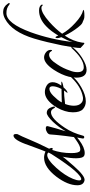

<svg xmlns="http://www.w3.org/2000/svg" viewBox="306 -861 572 1224"><g transform="rotate(-90 592.0 -249.0)"><path d="M228 5Q219 5 212 2Q195 -6 195 -50Q195 -87 205 -136Q203 -130 146 -65Q82 8 55 4Q23 -2 23 -42Q23 -103 78 -176Q138 -254 199 -254Q218 -254 238 -245Q244 -258 278 -351Q311 -449 340 -449Q352 -449 349 -424Q335 -398 314.5 -348Q294 -298 258 -226L256 -222Q261 -210 261 -206Q261 -199 256 -199Q253 -199 248 -202Q228 -145 228 -80Q228 -33 242 -25Q248 -23 254 -23Q274 -23 314 -52Q349 -78 350 -77Q357 -64 309 -29Q263 5 228 5ZM63 -17Q73 -17 98 -40Q116 -57 138 -85.5Q160 -114 186 -152Q235 -224 231 -228Q225 -234 216 -234Q186 -234 133 -175Q85 -121 64 -70Q54 -46 54 -30Q54 -17 63 -17Z M330 2Q320 2 321 -8Q324 -21 328 -47.5Q332 -74 337 -116Q339 -135 341 -150.5Q343 -166 344 -179L347 -216Q348 -227 360.5 -235Q373 -243 386 -243Q404 -243 399 -228L385 -176Q380 -162 376 -147Q372 -132 367 -116Q392 -159 427 -197Q466 -237 485 -237Q509 -237 519 -210Q530 -184 520 -184Q518 -184 513 -192Q504 -210 488 -210Q448 -210 389 -121Q356 -71 339 -6Q337 2 330 2Z M558 12Q528 12 508 -6.5Q488 -25 488 -70Q488 -82 490 -96Q499 -147 532 -193Q573 -249 617 -249Q640 -249 660 -236.5Q680 -224 680 -200Q680 -173 658 -144H678Q683 -144 684 -143Q684 -137 647 -130Q625 -105 614 -105Q612 -105 612 -107Q612 -106 627 -127Q614 -127 592.5 -125.5Q571 -124 541 -120Q530 -90 530 -64Q530 -31 548 -16Q559 -6 575 -6Q578 -6 581 -6Q584 -6 587 -7Q651 -18 711 -81Q716 -88 719 -83Q720 -82 720 -80Q720 -76 714 -70Q693 -43 648 -17Q598 12 558 12ZM551 -141Q565 -142 587 -142L637 -143Q648 -165 651 -178Q654 -191 654 -199Q654 -220 638 -220Q618 -220 594 -196Q580 -182 569 -168.5Q558 -155 551 -141Z M759 17Q709 17 709 -49Q709 -70 715 -96Q727 -143 759 -192Q800 -254 838 -254Q857 -254 874 -239Q886 -228 886 -211Q886 -207 885 -205Q884 -204 883.5 -203.5Q883 -203 883 -203Q880 -203 876 -210Q870 -222 854 -222Q826 -222 793 -169Q768 -132 754 -89Q744 -65 744 -41Q744 -1 775 -1Q828 -1 897 -78Q902 -83 904 -79V-78Q904 -74 898 -66Q876 -38 836 -12Q790 17 759 17Z M928 3Q924 3 912 -9L898 -22Q898 -53 915 -141Q925 -189 935.5 -233Q946 -277 958 -317Q1001 -459 1084 -503Q1106 -515 1128 -515Q1160 -515 1180 -486L1184 -480Q1185 -475 1184 -474Q1182 -472 1179 -474Q1176 -474 1174 -476Q1152 -495 1119 -494Q1055 -493 998 -338Q952 -210 936 -71Q941 -90 949 -108Q957 -126 967 -144Q961 -159 961 -169Q961 -181 966 -181Q971 -181 977 -164V-163Q991 -186 1005.5 -205.5Q1020 -225 1036 -240Q1083 -286 1137 -286Q1165 -286 1174 -270Q1177 -265 1173 -264Q1169 -261 1166 -266Q1163 -271 1154 -271Q1121 -271 1064 -220Q1020 -181 989 -139Q1012 -97 1057 -56Q1103 -13 1139 -5Q1141 -5 1141 -4Q1141 3 1103 3Q1089 3 1082 0L1066 -7Q1060 -9 1058 -10Q1045 -17 1030 -37Q1000 -75 977 -122Q941 -70 932 -10V-6Q932 3 928 3Z"/></g></svg>

Font: Lovers Quarrel
Style: Regular
Weight: 400
Designer: Robert E. Leuschke
Foundry: Robert E. Leuschke
Version: Version 1.010; ttfautohint (v1.8.3)